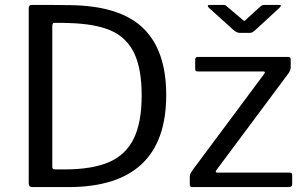

<svg xmlns="http://www.w3.org/2000/svg" viewBox="-20 -762 1243 782"><path d="M111 -742Q210 -742 268 -741Q470 -738 563.5 -647Q657 -556 657 -375Q657 0 258 0H111Q97 0 97 -16V-729Q97 -736 100 -739Q103 -742 111 -742ZM201 -669Q193 -669 193 -655V-83Q193 -77 195.5 -74.5Q198 -72 205 -72H243Q355 -72 423.5 -101.5Q492 -131 524.5 -197Q557 -263 557 -373Q557 -483 526 -546.5Q495 -610 431.5 -637.5Q368 -665 263 -668Q243 -669 201 -669ZM765 0Q758 0 755.5 -2.5Q753 -5 753 -12V-41Q753 -49 755.5 -54.5Q758 -60 765 -70L1056 -461L1059 -467Q1059 -471 1051 -471H786Q780 -471 777.5 -473Q775 -475 775 -482V-519Q775 -530 785 -530H1155Q1164 -530 1164 -520V-488Q1164 -475 1154 -462L862 -70Q858 -65 859 -62Q860 -59 865 -59H1159Q1170 -59 1170 -50V-12Q1170 0 1157 0ZM1040 -735Q1047 -742 1058 -742H1117Q1124 -742 1124 -739Q1124 -736 1118 -730L1017 -637Q1013 -634 1008.5 -631Q1004 -628 997 -628H958Q945 -628 933 -638L831 -730Q826 -735 826.5 -738.5Q827 -742 833 -742H887Q894 -742 897 -741Q900 -740 905 -735L963 -686Q972 -677 975 -677Q977 -677 980.5 -680.5Q984 -684 986 -686Z"/></svg>

Font: Libre Franklin
Style: Regular
Weight: 400
Designer: Pablo Impallari, Rodrigo Fuenzalida
Foundry: Impallari Type
Version: Version 1.001; ttfautohint (v1.4.1)